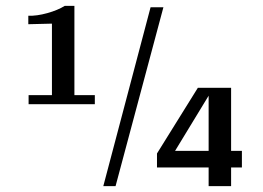

<svg xmlns="http://www.w3.org/2000/svg" viewBox="-20 -638 900 658"><path d="M305 -312V-281H78V-312H158V-557L77 -555V-584Q106 -583 142 -593Q178 -603 202 -618H235V-312ZM540 -613 376 0H334L496 -613ZM809 -64H772V0H695V-64H518V-112L658 -337H772V-121H809ZM695 -121V-310L580 -121Z"/></svg>

Font: Arya
Style: Regular
Weight: 400
Designer: Eduardo Rodriguez Tunni, Modular Infotech
Foundry: Eduardo Rodriguez Tunni, Modular Infotech
Version: Version 1.002